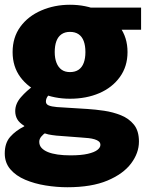

<svg xmlns="http://www.w3.org/2000/svg" viewBox="-23 -552 615 807"><path d="M271 -137Q206 -137 150.5 -160.5Q95 -184 62.5 -228Q30 -272 30 -333Q30 -395 62.5 -439.5Q95 -484 150.5 -508Q206 -532 271 -532Q337 -532 392 -508Q447 -484 480 -439.5Q513 -395 513 -333Q513 -273 481 -228.5Q449 -184 394.5 -160.5Q340 -137 271 -137ZM271 -249Q293 -249 307.5 -259Q322 -269 329 -288Q336 -307 336 -333Q336 -360 329 -379Q322 -398 307.5 -408Q293 -418 271 -418Q250 -418 235.5 -408Q221 -398 214 -379Q207 -360 207 -333Q207 -307 214.5 -288Q222 -269 236 -259Q250 -249 271 -249ZM260 235Q215 235 168.5 227.5Q122 220 83 203.5Q44 187 20.5 159.5Q-3 132 -3 93Q-3 49 20 23Q43 -3 79 -21V-23Q58 -36 49.5 -51Q41 -66 41 -85Q41 -116 65 -143.5Q89 -171 120 -193L188 -161Q180 -152 175 -143.5Q170 -135 170 -125Q170 -114 181.5 -109Q193 -104 216 -102L344 -94Q377 -92 414.5 -86.5Q452 -81 485.5 -67.5Q519 -54 540 -28Q561 -2 561 43Q561 91 528 135Q495 179 428.5 207Q362 235 260 235ZM273 101Q318 101 346 94.5Q374 88 386.5 78Q399 68 399 57Q399 48 392.5 42.5Q386 37 374.5 33.5Q363 30 349 28.5Q335 27 319 26L214 18Q195 16 180.5 13Q166 10 157 4L169 6Q160 11 151 21.5Q142 32 142 44Q142 59 151.5 69.5Q161 80 178 87Q195 94 219 97.5Q243 101 273 101ZM328 -520H570V-427H461Z"/></svg>

Font: Murecho Thin ExtraBold
Style: Regular
Weight: 800
Version: Version 1.010